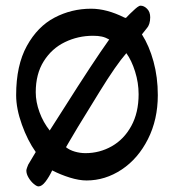

<svg xmlns="http://www.w3.org/2000/svg" viewBox="-20 -627 618 679"><path d="M164.6 -24.4Q153.8 -1.5 140.9 15.4Q127.9 32.2 116.2 32.2Q109.9 32.2 99.4 23.4Q88.9 14.6 81.1 1.5Q73.2 -11.7 73.2 -23.9Q73.2 -27.3 75.9 -34.7Q78.6 -42 79.6 -44.4L106.4 -89.4Q77.6 -129.9 57.4 -186.3Q37.1 -242.7 37.1 -290.5Q37.1 -396 75 -464.6Q112.8 -533.2 172.9 -564.7Q232.9 -596.2 302.2 -596.2Q357.4 -596.2 419.9 -564.9Q421.4 -564.9 422.6 -564.2Q423.8 -563.5 425.3 -563.5L439 -577.6Q442.4 -580.6 450.7 -588.6Q459 -596.7 465.8 -601.8Q472.7 -606.9 477.1 -606.9Q489.3 -606.9 500.2 -595.9Q511.2 -585 511.2 -565.9Q511.2 -553.2 508.1 -543.5Q504.9 -533.7 500.5 -528.8L481.9 -505.4Q507.8 -464.8 522.9 -409.4Q538.1 -354 538.1 -290.5Q538.1 -204.1 503.2 -135Q468.3 -65.9 410.2 -27.3Q352.1 11.2 286.1 11.2Q259.8 11.2 226.8 1Q193.8 -9.3 164.6 -24.4ZM205.1 -242.7Q311 -410.2 366.2 -487.3Q353.5 -494.6 340.3 -497.6Q327.1 -500.5 309.1 -500.5Q255.9 -500.5 209.5 -478Q163.1 -455.6 134.8 -410.6Q106.4 -365.7 106.4 -300.8Q106.4 -266.6 119.6 -230.5Q132.8 -194.3 155.8 -165.5ZM470.2 -293.9Q470.2 -334 457.8 -373.8Q445.3 -413.6 426.8 -439Q390.6 -397.5 332.5 -303.2L255.4 -177.7Q240.2 -152.8 225.6 -127.4L213.4 -106.4Q226.1 -96.2 244.6 -90.8Q263.2 -85.4 282.2 -85.4Q332.5 -85.4 375.5 -109.9Q418.5 -134.3 444.3 -181.4Q470.2 -228.5 470.2 -293.9Z"/></svg>

Font: Dekko
Style: Regular
Weight: 400
Designer: Multiple
Foundry: Sorkin Type
Version: Version 2.001